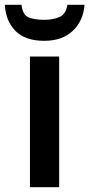

<svg xmlns="http://www.w3.org/2000/svg" viewBox="-50 -775 370 795"><path d="M195 0H74V-541H195ZM300 -755H229Q223 -716 196 -704.5Q169 -693 134 -693Q93 -693 68.5 -703Q44 -713 39 -755H-30Q-26 -687 14.5 -646.5Q55 -606 133 -606Q208 -606 251.5 -647.5Q295 -689 300 -755Z"/></svg>

Font: Noto Sans Display Medium
Style: Regular
Weight: 500
Designer: Monotype Design Team
Foundry: Monotype Imaging Inc.
Version: Version 1.900